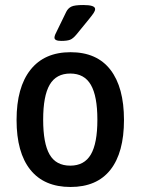

<svg xmlns="http://www.w3.org/2000/svg" viewBox="-20 -738 560 765"><path d="M261 7Q156 7 101 -61.5Q46 -130 46 -260Q46 -390 101.5 -460Q157 -530 261 -530Q366 -530 420 -460Q474 -390 474 -260Q474 -130 420 -61.5Q366 7 261 7ZM260 -78Q316 -78 342 -122.5Q368 -167 368 -261Q368 -355 342 -400Q316 -445 260 -445Q204 -445 178 -400.5Q152 -356 152 -261Q152 -167 177.5 -122.5Q203 -78 260 -78ZM224 -575Q197 -575 197 -588Q197 -593 200 -600.5Q203 -608 208 -617L244 -691Q251 -705 264 -711.5Q277 -718 312 -718Q359 -718 359 -702Q359 -695 353 -686Q347 -677 334 -661L285 -601Q271 -584 259 -579.5Q247 -575 224 -575Z"/></svg>

Font: Asap Semi Condensed Medium
Style: Regular
Weight: 500
Width: 4
Designer: Pablo Cosgaya
Foundry: Omnibus-Type
Version: Version 3.001; ttfautohint (v1.8.4.7-5d5b)